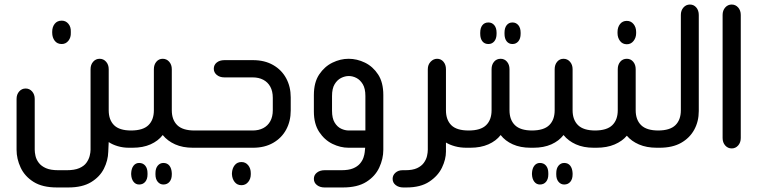

<svg xmlns="http://www.w3.org/2000/svg" viewBox="-20 -651 3335 846"><path d="M252 -457Q232 -457 221 -471.5Q210 -486 210 -507V-511Q210 -532 221 -546Q232 -560 252 -560Q270 -560 281.5 -546Q293 -532 292 -511V-507Q293 -486 281.5 -471.5Q270 -457 252 -457ZM565 0H548Q522 0 498.5 -7Q475 -14 459 -25L457 18Q456 56 438 92Q420 128 381.5 151.5Q343 175 281 175H231Q167 175 128 150.5Q89 126 71 87.5Q53 49 53 9V-215Q53 -235 64.5 -248Q76 -261 93 -261Q110 -261 121.5 -248Q133 -235 133 -215V9Q133 21 136.5 36.5Q140 52 151 66.5Q162 81 182.5 90Q203 99 237 99H274Q308 99 329 90Q350 81 360.5 66.5Q371 52 375 36.5Q379 21 379 9V-346Q379 -366 390.5 -379Q402 -392 419 -392Q436 -392 447.5 -379Q459 -366 459 -346V-165Q459 -123 482.5 -99.5Q506 -76 558 -76H565Z M842 -76V0H830Q785 0 751.5 -15Q718 -30 697 -56Q677 -30 643.5 -15Q610 0 564 0H552V-76H557Q610 -76 634 -99.5Q658 -123 658 -165V-346Q658 -366 669 -379Q680 -392 697 -392Q714 -392 725.5 -379Q737 -366 737 -346V-165Q737 -123 761 -99.5Q785 -76 837 -76ZM593 67Q610 67 620 79Q630 91 630 112V118Q630 138 620 150Q610 162 593 162Q578 162 568.5 150Q559 138 558 118V112Q559 91 568.5 79Q578 67 593 67ZM700 67Q717 67 726.5 79Q736 91 737 112V118Q737 138 727 150Q717 162 700 162Q685 162 675 150Q665 138 665 118V112Q665 91 675 79Q685 67 700 67Z M830 0V-76H1093Q1120 -76 1140 -86.5Q1160 -97 1171 -117Q1182 -137 1182 -165V-220Q1182 -249 1171 -269Q1160 -289 1140 -299.5Q1120 -310 1093 -310H969Q948 -310 935 -321Q922 -332 922 -348Q922 -365 935 -375.5Q948 -386 969 -386H1095Q1146 -386 1183.5 -364.5Q1221 -343 1241 -306Q1261 -269 1261 -222V-164Q1261 -117 1241 -80Q1221 -43 1183.5 -21.5Q1146 0 1095 0ZM1044 165Q1025 165 1014 151Q1003 137 1002 117V112Q1003 91 1014 77Q1025 63 1044 63Q1062 63 1073.5 77Q1085 91 1085 112V117Q1085 137 1073.5 151Q1062 165 1044 165Z M1589 0H1516Q1480 0 1445 -17Q1410 -34 1386.5 -69.5Q1363 -105 1363 -160V-232Q1363 -288 1386.5 -323Q1410 -358 1445 -375Q1480 -392 1516 -392Q1553 -392 1588 -375Q1623 -358 1646 -323Q1669 -288 1669 -232V9Q1669 49 1651 87.5Q1633 126 1594 150.5Q1555 175 1491 175H1410Q1390 175 1376.5 164.5Q1363 154 1363 137Q1363 120 1376.5 109.5Q1390 99 1410 99H1484Q1516 99 1535.5 91Q1555 83 1566 70Q1577 57 1581.5 43.5Q1586 30 1587 20ZM1590 -76V-228Q1590 -261 1578.5 -280Q1567 -299 1550.5 -307.5Q1534 -316 1517 -316Q1500 -316 1483 -307.5Q1466 -299 1454.5 -280Q1443 -261 1443 -228V-163Q1443 -130 1454.5 -111Q1466 -92 1483 -84Q1500 -76 1517 -76Z M2051 0H2036Q2008 0 1984.5 -6.5Q1961 -13 1945 -23V17Q1945 51 1927.5 87.5Q1910 124 1871.5 149.5Q1833 175 1771 175H1757Q1737 175 1723.5 164.5Q1710 154 1710 137Q1710 121 1722.5 110Q1735 99 1754 99H1766Q1798 99 1817.5 90Q1837 81 1847.5 66.5Q1858 52 1861.5 36.5Q1865 21 1865 9V-346Q1865 -366 1877.5 -379Q1890 -392 1906 -392Q1923 -392 1934 -379Q1945 -366 1945 -346V-165Q1945 -123 1968.5 -99.5Q1992 -76 2045 -76H2051Z M2132 -457Q2115 -457 2105.5 -469Q2096 -481 2096 -502V-507Q2096 -528 2105.5 -540Q2115 -552 2132 -552Q2148 -552 2158 -540Q2168 -528 2168 -507V-502Q2168 -481 2158 -469Q2148 -457 2132 -457ZM2238 -457Q2222 -457 2212.5 -469Q2203 -481 2203 -502V-507Q2203 -528 2212.5 -540Q2222 -552 2238 -552Q2254 -552 2264 -540Q2274 -528 2274 -507V-502Q2274 -481 2264 -469Q2254 -457 2238 -457ZM2330 -76V0H2318Q2273 0 2239.5 -15Q2206 -30 2186 -56Q2166 -30 2132 -15Q2098 0 2052 0H2040V-76H2045Q2098 -76 2122 -99.5Q2146 -123 2146 -165V-346Q2146 -366 2157 -379Q2168 -392 2186 -392Q2203 -392 2214 -379Q2225 -366 2225 -346V-165Q2225 -123 2249 -99.5Q2273 -76 2325 -76Z M2608 -76V0H2596Q2551 0 2517.5 -15Q2484 -30 2463 -56Q2443 -30 2409.5 -15Q2376 0 2330 0H2318V-76H2323Q2376 -76 2400 -99.5Q2424 -123 2424 -165V-346Q2424 -366 2435 -379Q2446 -392 2463 -392Q2480 -392 2491.5 -379Q2503 -366 2503 -346V-165Q2503 -123 2527 -99.5Q2551 -76 2603 -76ZM2359 67Q2376 67 2386 79Q2396 91 2396 112V118Q2396 138 2386 150Q2376 162 2359 162Q2344 162 2334.5 150Q2325 138 2324 118V112Q2325 91 2334.5 79Q2344 67 2359 67ZM2466 67Q2483 67 2492.5 79Q2502 91 2503 112V118Q2503 138 2493 150Q2483 162 2466 162Q2451 162 2441 150Q2431 138 2431 118V112Q2431 91 2441 79Q2451 67 2466 67Z M2742 -456Q2723 -456 2712 -470.5Q2701 -485 2701 -505V-510Q2701 -531 2712 -545Q2723 -559 2742 -559Q2760 -559 2771.5 -545Q2783 -531 2783 -510V-505Q2783 -485 2771.5 -470.5Q2760 -456 2742 -456ZM2886 -76V0H2874Q2829 0 2795.5 -14.5Q2762 -29 2742 -53Q2722 -29 2688 -14.5Q2654 0 2608 0H2596V-76H2601Q2654 -76 2678 -99.5Q2702 -123 2702 -165V-346Q2702 -366 2713 -379Q2724 -392 2742 -392Q2759 -392 2770 -379Q2781 -366 2781 -346V-165Q2781 -123 2805 -99.5Q2829 -76 2881 -76Z M2874 0V-76H2879Q2932 -76 2956 -99.5Q2980 -123 2980 -165V-585Q2980 -605 2991.5 -618Q3003 -631 3020 -631Q3037 -631 3048 -618Q3059 -605 3059 -585V-162Q3059 -116 3039 -79.5Q3019 -43 2981 -21.5Q2943 0 2886 0Z M3164 -585Q3164 -605 3175.5 -618Q3187 -631 3204 -631Q3221 -631 3232.5 -618Q3244 -605 3244 -585V-43Q3244 -23 3232.5 -10Q3221 3 3204 3Q3187 3 3175.5 -10Q3164 -23 3164 -43Z"/></svg>

Font: Beiruti Medium
Style: Regular
Weight: 500
Designer: Arlette Boutros
Foundry: Boutros
Version: Version 1.41